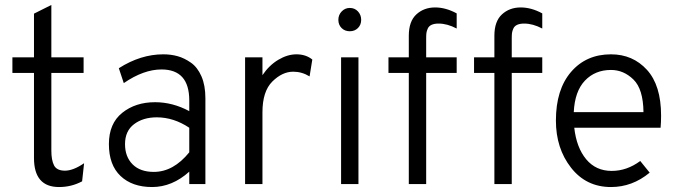

<svg xmlns="http://www.w3.org/2000/svg" viewBox="-20 -742 2735 774"><path d="M218 12Q117 12 117 -105V-448H30V-511H117V-687L187 -722V-511H317V-448H187V-135Q187 -96 198 -75Q209 -54 242 -54Q275 -54 319 -84L311 -11Q268 12 218 12Z M743 0V-50Q674 12 593 12Q513 12 466 -32.5Q419 -77 419 -161Q419 -244 472.5 -287Q526 -330 605 -330Q676 -330 743 -294V-337Q743 -462 631 -462Q559 -462 479 -407L459 -467Q547 -523 638 -523Q669 -523 696 -515.5Q723 -508 749.5 -489.5Q776 -471 792 -434.5Q808 -398 808 -346V0ZM600 -49Q679 -49 743 -128V-227Q680 -269 612 -269Q557 -269 520.5 -241.5Q484 -214 484 -161Q484 -110 514.5 -79.5Q545 -49 600 -49Z M968 0V-511H1038V-439Q1065 -479 1102 -501Q1139 -523 1175 -523Q1213 -523 1239 -502L1228 -434Q1197 -453 1162 -453Q1118 -453 1078 -413.5Q1038 -374 1038 -289V0Z M1390 -710Q1410 -710 1423 -696Q1436 -682 1436 -662Q1436 -642 1423 -629Q1410 -616 1390 -616Q1370 -616 1357 -629Q1344 -642 1344 -662Q1344 -682 1357.5 -696Q1371 -710 1390 -710ZM1355 0V-511H1425V0Z M1698 -448V0H1628V-448H1546V-511H1628V-598Q1628 -656 1658.5 -684Q1689 -712 1734 -712Q1777 -712 1821 -688V-627Q1783 -647 1748 -647Q1731 -647 1720 -642Q1709 -637 1704.5 -627Q1700 -617 1699 -609Q1698 -601 1698 -587V-511H1821V-448Z M2043 -448V0H1973V-448H1891V-511H1973V-598Q1973 -656 2003.5 -684Q2034 -712 2079 -712Q2122 -712 2166 -688V-627Q2128 -647 2093 -647Q2076 -647 2065 -642Q2054 -637 2049.5 -627Q2045 -617 2044 -609Q2043 -601 2043 -587V-511H2166V-448Z M2443 12Q2343 12 2282 -66Q2221 -144 2221 -256Q2221 -381 2282 -452Q2343 -523 2443 -523Q2531 -523 2588 -460.5Q2645 -398 2645 -276Q2645 -249 2643 -227H2295Q2304 -147 2343 -100Q2382 -53 2446 -53Q2507 -53 2561 -93L2599 -46Q2529 12 2443 12ZM2293 -290H2574Q2573 -383 2533.5 -421.5Q2494 -460 2443 -460Q2379 -460 2338 -417Q2297 -374 2293 -290Z"/></svg>

Font: Overpass Light
Style: Regular
Weight: 300
Designer: Delve Withrington, Thomas Jockin
Foundry: Delve Fonts
Version: Version 3.000;DELV;Overpass